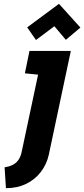

<svg xmlns="http://www.w3.org/2000/svg" viewBox="-20 -767 440 1003"><path d="M400 -623 288 -747 122 -624 168 -558 264 -630 324 -559ZM235 41 350 -501H134L110 -384L179 -377L92 32Q86 56 74 71.5Q62 87 44 95.5Q26 104 4 107L11 216Q70 216 116.5 193.5Q163 171 193.5 131Q224 91 235 41Z"/></svg>

Font: Advent Pro ExtraBold
Style: Italic
Weight: 800
Italic angle: -12°
Version: Version 3.000